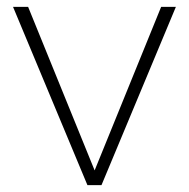

<svg xmlns="http://www.w3.org/2000/svg" viewBox="-20 -540 551 560"><path d="M235 0H276L493 -520H450L256 -43L62 -520H18Z"/></svg>

Font: Aspekta 150
Style: Regular
Weight: 150
Designer: Ivo Dolenc
Version: Version 2.000